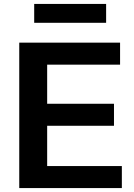

<svg xmlns="http://www.w3.org/2000/svg" viewBox="-20 -957 683 977"><path d="M154 -937H520V-841H154ZM78 -740H591V-628H220V-429H560V-317H220V-112H600V0H78Z"/></svg>

Font: Encode Sans Normal
Style: SemiBold
Weight: 600
Designer: Pablo Impallari, Andres Torresi
Foundry: Pablo Impallari, Andres Torresi
Version: Version 1.000; ttfautohint (v1.00) -l 8 -r 50 -G 200 -x 14 -